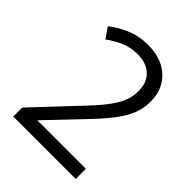

<svg xmlns="http://www.w3.org/2000/svg" viewBox="-140 -876 576 576"><g transform="rotate(45 148.0 -588.0)"><path d="M16 -369V-407L125 -523Q164 -563 186.5 -591Q209 -619 218.5 -641.5Q228 -664 228 -689Q228 -724 207 -744.5Q186 -765 149 -765Q120 -765 96.5 -755.5Q73 -746 48 -728L25 -761Q52 -782 82.5 -794.5Q113 -807 150 -807Q209 -807 242.5 -775Q276 -743 276 -692Q276 -660 263.5 -632Q251 -604 225 -572.5Q199 -541 158 -499L75 -412H281V-369Z"/></g></svg>

Font: Noto Sans Tamil SemiCondensed Light
Style: Regular
Weight: 300
Width: 4
Designer: Jelle Bosma - Monotype Design Team
Foundry: Monotype Imaging Inc.
Version: Version 2.004; ttfautohint (v1.8.4.7-5d5b)